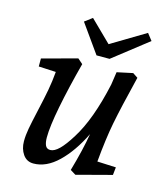

<svg xmlns="http://www.w3.org/2000/svg" viewBox="-108 -788 758 882"><g transform="rotate(15 271.0 -347.5)"><path d="M65 -77Q65 -105 71 -138Q77 -171 90 -228Q105 -294 112.5 -335Q120 -376 124 -422L42 -426V-464L208 -509L232 -488Q200 -367 181 -270Q162 -173 162 -121Q162 -97 168.5 -83Q175 -69 192 -69Q211 -69 234 -91.5Q257 -114 286 -161Q347 -258 385 -432L394 -493L469 -509L493 -493Q455 -339 440 -261.5Q425 -184 415 -74L504 -70L500 -33L333 11L307 -5Q337 -109 350 -187Q306 -97 250 -43Q194 11 133 11Q101 11 83 -15Q65 -41 65 -77ZM512 -673 347 -544H285L189 -679L225 -706L325 -608L487 -705Z"/></g></svg>

Font: Andada Pro Medium
Style: Italic
Weight: 500
Italic angle: -7°
Designer: Carolina Giovagnoli
Foundry: Huerta Tipografica
Version: Version 3.005; ttfautohint (v1.8.4)